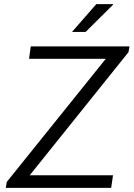

<svg xmlns="http://www.w3.org/2000/svg" viewBox="-20 -911 648 931"><path d="M8 0 13 -29 493 -626H121L129 -686H608L603 -658L124 -61H528L519 0ZM329 -756 447 -891H528V-888L395 -756Z"/></svg>

Font: Chivo Mono Medium ExtraLight
Style: Italic
Weight: 250
Italic angle: -8.05°
Monospace: yes
Version: Version 1.008